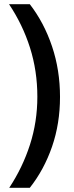

<svg xmlns="http://www.w3.org/2000/svg" viewBox="-20 -737 352 915"><path d="M266 -275Q266 -148 228 -38Q190 72 122 158H24Q88 61 123 -48Q158 -157 158 -276Q158 -399 123 -509.5Q88 -620 23 -717H122Q190 -629 228 -516Q266 -403 266 -275Z"/></svg>

Font: Noto Sans Gujarati Condensed SemiBold
Style: Regular
Weight: 600
Width: 3
Designer: Jelle Bosma - Monotype Design Team, Universal Thirst
Foundry: Monotype Imaging Inc.
Version: Version 2.106; ttfautohint (v1.8.4.7-5d5b)